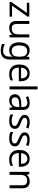

<svg xmlns="http://www.w3.org/2000/svg" viewBox="2068 -2868 1040 5217"><g transform="rotate(90 2588.5 -260.0)"><path d="M433.1 0H35.6V-48.8L330.6 -468.8H56.2V-536.1H429.7V-484.9L135.7 -66.9H433.1Z M550.3 -186V-536.1H631.3V-202.1Q631.3 -127.9 660.6 -93.5Q689.9 -59.1 752.9 -59.1Q836.4 -59.1 875 -103.5Q895.5 -127 905.3 -164.3Q915 -201.7 915 -254.9V-536.1H996.6V0H931.2L918.9 -72.3H914.1Q863.3 9.8 733.9 9.8Q643.1 9.8 596.7 -39.8Q550.3 -89.4 550.3 -186Z M1176.3 206.5V130.9Q1222.2 153.3 1267.6 163.8Q1313 174.3 1364.7 174.3Q1437 174.3 1477.3 131.1Q1517.6 87.9 1517.6 9.3Q1517.6 -50.8 1521 -80.1H1517.6Q1461.9 9.8 1345.2 9.8Q1277.8 9.8 1229.5 -22.2Q1181.2 -54.2 1155.8 -115.5Q1130.4 -176.8 1130.4 -263.7Q1130.4 -353 1156 -416.3Q1181.6 -479.5 1230.5 -512.7Q1279.3 -545.9 1348.1 -545.9Q1460.4 -545.9 1515.6 -462.9H1518.6L1528.8 -536.1H1598.6V6.8Q1598.6 78.1 1570.8 130.9Q1543 183.6 1490.7 211.9Q1438.5 240.2 1367.7 240.2Q1309.1 240.2 1263.9 232.4Q1218.8 224.6 1176.3 206.5ZM1521 -263.2V-272.9Q1521 -345.7 1504.9 -390.6Q1488.8 -435.5 1455.1 -456.8Q1421.4 -478 1367.7 -478Q1292.5 -478 1253.7 -423.3Q1214.8 -368.7 1214.8 -262.2Q1214.8 -160.2 1252.7 -108.9Q1290.5 -57.6 1364.3 -57.6Q1420.9 -57.6 1455.1 -78.1Q1489.3 -98.6 1505.1 -143.6Q1521 -188.5 1521 -263.2Z M1732.9 -264.2Q1732.9 -350.1 1762 -413.8Q1791 -477.5 1845.5 -511.7Q1899.9 -545.9 1973.6 -545.9Q2040.5 -545.9 2089.1 -516.6Q2137.7 -487.3 2163.6 -431.9Q2189.5 -376.5 2189.5 -300.8V-251H1816.9Q1817.9 -156.2 1863.8 -106Q1909.7 -55.7 1994.1 -55.7Q2042 -55.7 2078.1 -63Q2114.3 -70.3 2165 -91.3V-25.4Q2121.1 -5.9 2080.8 2Q2040.5 9.8 1988.8 9.8Q1908.7 9.8 1851.1 -22.5Q1793.5 -54.7 1763.2 -116.2Q1732.9 -177.7 1732.9 -264.2ZM1975.1 -482.9Q1908.2 -482.9 1867.4 -438.7Q1826.7 -394.5 1819.8 -312H2109.9Q2109.9 -364.7 2093.5 -403.3Q2077.1 -441.9 2046.9 -462.4Q2016.6 -482.9 1975.1 -482.9Z M2409.2 0H2327.6V-759.8H2409.2Z M2910.2 0 2892.1 -81.5H2888.2Q2849.1 -31.7 2807.4 -11Q2765.6 9.8 2706.1 9.8Q2654.3 9.8 2617.2 -9Q2580.1 -27.8 2560.3 -63.2Q2540.5 -98.6 2540.5 -147.5Q2540.5 -227.5 2604.2 -270.3Q2668 -313 2789.6 -316.9L2888.7 -319.8V-348.6Q2888.7 -415.5 2860.8 -448.7Q2833 -481.9 2773.4 -481.9Q2703.1 -481.9 2620.1 -440.9L2593.8 -502.4Q2682.6 -545.4 2783.2 -545.4Q2968.3 -545.4 2968.3 -355.5V0ZM2887.2 -214.4V-264.6L2806.2 -261.2Q2741.2 -258.3 2701.7 -245.8Q2662.1 -233.4 2643.8 -209.2Q2625.5 -185.1 2625.5 -147.5Q2625.5 -103.5 2652.1 -79.3Q2678.7 -55.2 2727.5 -55.2Q2776.4 -55.2 2812.3 -74.2Q2848.1 -93.3 2867.7 -129.4Q2887.2 -165.5 2887.2 -214.4Z M3091.8 -22.5V-98.1Q3132.8 -78.1 3177.7 -67.6Q3222.7 -57.1 3267.6 -57.1Q3333.5 -57.1 3368.4 -78.6Q3403.3 -100.1 3403.3 -138.7Q3403.3 -162.6 3387 -181.2Q3370.6 -199.7 3342.3 -214.6Q3314 -229.5 3269 -246.6Q3223.6 -263.7 3198.2 -277.6Q3172.9 -291.5 3153.8 -309.6Q3127.4 -328.6 3114.5 -351.8Q3101.6 -375 3101.6 -405.8Q3101.6 -473.1 3153.6 -509.5Q3205.6 -545.9 3299.8 -545.9Q3390.1 -545.9 3472.7 -510.7L3446.8 -448.2Q3364.3 -482.4 3297.9 -482.4Q3243.7 -482.4 3212.6 -464.1Q3181.6 -445.8 3181.6 -412.1Q3181.6 -380.4 3208 -358.4Q3225.1 -345.2 3249.3 -334.2Q3273.4 -323.2 3318.4 -306.2Q3384.3 -281.2 3417 -261Q3449.7 -240.7 3466.3 -210.9Q3481.9 -182.6 3481.9 -145Q3481.9 -68.8 3426 -29.5Q3370.1 9.8 3261.2 9.8Q3212.9 9.8 3168.7 2Q3124.5 -5.9 3091.8 -22.5Z M3567.9 -22.5V-98.1Q3608.9 -78.1 3653.8 -67.6Q3698.7 -57.1 3743.7 -57.1Q3809.6 -57.1 3844.5 -78.6Q3879.4 -100.1 3879.4 -138.7Q3879.4 -162.6 3863 -181.2Q3846.7 -199.7 3818.4 -214.6Q3790 -229.5 3745.1 -246.6Q3699.7 -263.7 3674.3 -277.6Q3648.9 -291.5 3629.9 -309.6Q3603.5 -328.6 3590.6 -351.8Q3577.6 -375 3577.6 -405.8Q3577.6 -473.1 3629.6 -509.5Q3681.6 -545.9 3775.9 -545.9Q3866.2 -545.9 3948.7 -510.7L3922.9 -448.2Q3840.3 -482.4 3773.9 -482.4Q3719.7 -482.4 3688.7 -464.1Q3657.7 -445.8 3657.7 -412.1Q3657.7 -380.4 3684.1 -358.4Q3701.2 -345.2 3725.3 -334.2Q3749.5 -323.2 3794.4 -306.2Q3860.4 -281.2 3893.1 -261Q3925.8 -240.7 3942.4 -210.9Q3958 -182.6 3958 -145Q3958 -68.8 3902.1 -29.5Q3846.2 9.8 3737.3 9.8Q3689 9.8 3644.8 2Q3600.6 -5.9 3567.9 -22.5Z M4055.2 -264.2Q4055.2 -350.1 4084.2 -413.8Q4113.3 -477.5 4167.7 -511.7Q4222.2 -545.9 4295.9 -545.9Q4362.8 -545.9 4411.4 -516.6Q4460 -487.3 4485.8 -431.9Q4511.7 -376.5 4511.7 -300.8V-251H4139.2Q4140.1 -156.2 4186 -106Q4231.9 -55.7 4316.4 -55.7Q4364.3 -55.7 4400.4 -63Q4436.5 -70.3 4487.3 -91.3V-25.4Q4443.4 -5.9 4403.1 2Q4362.8 9.8 4311 9.8Q4231 9.8 4173.3 -22.5Q4115.7 -54.7 4085.4 -116.2Q4055.2 -177.7 4055.2 -264.2ZM4297.4 -482.9Q4230.5 -482.9 4189.7 -438.7Q4148.9 -394.5 4142.1 -312H4432.1Q4432.1 -364.7 4415.8 -403.3Q4399.4 -441.9 4369.1 -462.4Q4338.9 -482.9 4297.4 -482.9Z M4649.9 -536.1H4714.8L4727.5 -464.4H4732.4Q4783.7 -545.9 4912.6 -545.9Q5003.4 -545.9 5049.8 -496.6Q5096.2 -447.3 5096.2 -350.1V0H5015.1V-334.5Q5015.1 -408.7 4985.6 -443.1Q4956.1 -477.5 4893.6 -477.5Q4850.6 -477.5 4820.1 -466.3Q4789.6 -455.1 4770 -431.6Q4731.4 -385.7 4731.4 -281.2V0H4649.9Z"/></g></svg>

Font: Viking Open Sans
Style: Regular
Weight: 400
Foundry: Ascender Corporation
Version: Version 2.001